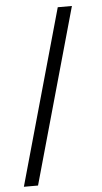

<svg xmlns="http://www.w3.org/2000/svg" viewBox="-54 -705 437 824"><g transform="rotate(-5 164.5 -292.5)"><path d="M15 85 227 -670H288L76 85Z"/></g></svg>

Font: Gilda Display
Style: Regular
Weight: 400
Designer: Eduardo Rodriguez Tunni
Foundry: Eduardo Rodriguez Tunni
Version: Version 1.001